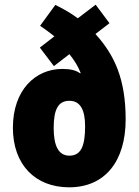

<svg xmlns="http://www.w3.org/2000/svg" viewBox="-20 -789 594 819"><path d="M216 -768 151 -679C172 -665 193 -649 212 -634L150 -586L210 -507L276 -558C298 -531 314 -504 324 -478L322 -476C305 -489 280 -495 246 -495C131 -495 35 -405 35 -244C35 -86 131 10 275 10C427 10 516 -100 516 -280C516 -452 468 -555 387 -644L447 -690L388 -769L312 -711C281 -734 249 -752 216 -768ZM276 -359C324 -359 343 -318 343 -250C343 -167 326 -125 276 -125C229 -125 209 -168 209 -243C209 -322 228 -359 276 -359Z"/></svg>

Font: Noto Sans Condensed Black
Style: Regular
Weight: 900
Width: 3
Designer: Monotype Design Team
Foundry: Monotype Imaging Inc.
Version: Version 2.013